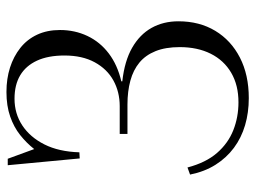

<svg xmlns="http://www.w3.org/2000/svg" viewBox="-118 -659 791 595"><g transform="rotate(-90 277.5 -361.5)"><path d="M271 14Q226 14 187 2.5Q148 -9 117 -32Q86 -55 64.5 -89Q43 -123 34 -168L56 -176Q71 -119 101 -84.5Q131 -50 171.5 -34Q212 -18 258 -18Q311 -18 349.5 -40.5Q388 -63 408.5 -104Q429 -145 429 -200Q429 -244 416.5 -275Q404 -306 381 -325Q358 -344 325 -353Q292 -362 251 -362H160V-386H246Q290 -386 325.5 -405.5Q361 -425 382 -463.5Q403 -502 403 -557Q403 -608 387 -642.5Q371 -677 341.5 -694.5Q312 -712 269 -712Q223 -712 186.5 -688Q150 -664 127.5 -619.5Q105 -575 103 -511L84 -510L63 -733H83L113 -651Q132 -675 156.5 -694.5Q181 -714 214 -725.5Q247 -737 290 -737Q331 -737 365.5 -726Q400 -715 426.5 -694Q453 -673 467.5 -642Q482 -611 482 -571Q482 -525 463.5 -486Q445 -447 409.5 -420Q374 -393 323 -381V-378Q386 -371 427 -347.5Q468 -324 488.5 -287.5Q509 -251 509 -204Q509 -139 479.5 -90Q450 -41 396.5 -13.5Q343 14 271 14Z"/></g></svg>

Font: Literata 60pt Light
Style: Regular
Weight: 300
Designer: Latin by Veronika Burian and Jose Scaglione. Greek by Irene Vlachou. Cyrillic by Vera Evstafieva.
Foundry: TypeTogether
Version: Version 3.103;gftools[0.9.29]